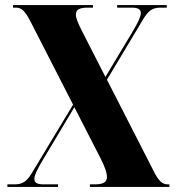

<svg xmlns="http://www.w3.org/2000/svg" viewBox="-20 -734 695 754"><path d="M9 0H208V-10H151C127 -10 115 -16 115 -31C115 -45 125 -66 143 -97L272 -313L375 -112C392 -79 400 -55 400 -39C400 -18 385 -10 352 -10H333V0H645V-10H639C617 -10 603 -23 583 -63L400 -421L542 -658C563 -693 579 -704 611 -704H635V-714H440V-704H497C521 -704 533 -698 533 -683C533 -669 523 -648 505 -617L394 -432L300 -616C286 -644 278 -663 278 -677C278 -697 293 -704 325 -704H345V-714H31V-704H43C65 -704 78 -691 99 -651L267 -323L106 -56C85 -21 69 -10 37 -10H9Z"/></svg>

Font: Noto Serif Display ExtraCondensed Black
Style: Regular
Weight: 900
Width: 2
Designer: Monotype Design Team
Foundry: Monotype Imaging Inc.
Version: Version 2.009